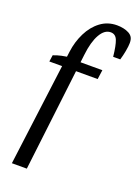

<svg xmlns="http://www.w3.org/2000/svg" viewBox="-157 -721 700 967"><g transform="rotate(20 193.5 -237.0)"><path d="M36 180 117 -448Q124 -502 147.5 -549.5Q171 -597 209 -625.5Q247 -654 297 -654Q315 -654 331.5 -650.5Q348 -647 361 -640Q374 -633 380.5 -622Q387 -611 387 -592Q387 -575 382 -548Q377 -521 370 -498H332Q326 -556 315.5 -583Q305 -610 279 -610Q246 -610 223 -569.5Q200 -529 192 -458L116 180ZM38 -366 43 -401Q63 -409 86 -414Q109 -419 140 -422L167 -416H304L297 -366Z"/></g></svg>

Font: Rasa
Style: Italic
Weight: 400
Italic angle: -7.10001°
Designer: Anna Giedrys (Yrsa+Rasa design), David Brezina (Yrsa art-direction, Rasa art-direction, design)
Foundry: Rosetta Type Foundry
Version: Version 2.004